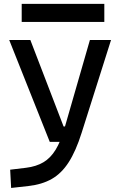

<svg xmlns="http://www.w3.org/2000/svg" viewBox="-20 -721 626 976"><path d="M36.6 234.4 31.7 141.6 112.8 131.8Q164.1 125.5 200.4 104Q236.8 82.5 262.7 40.3Q288.6 -2 308.1 -70.3L437 -517.6H544.4L395 -45.9Q365.7 46.9 329.3 103.5Q293 160.2 243.4 188.5Q193.8 216.8 124.5 224.6ZM232.9 0 26.9 -517.6H134.3L303.2 -78.1H318.8V0ZM90.3 -609.4V-701.2H510.3V-609.4Z"/></svg>

Font: Cascadia Code
Style: Regular
Weight: 400
Designer: Aaron Bell
Foundry: Saja Typeworks
Version: Version 2404.023